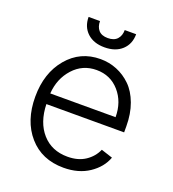

<svg xmlns="http://www.w3.org/2000/svg" viewBox="-134 -830 850 943"><g transform="rotate(20 290.5 -358.0)"><path d="M356.4 -727.1H416Q416 -675.8 382.3 -644.5Q348.6 -613.3 291 -613.3Q234.4 -613.3 200.9 -644.5Q167.5 -675.8 167.5 -727.1H227.1Q227.1 -697.3 242.9 -679.4Q258.8 -661.6 291 -661.6Q323.7 -661.6 340.1 -679.7Q356.4 -697.8 356.4 -727.1ZM304.2 11.2Q190.4 11.2 122.8 -66.4Q55.2 -144 55.2 -269.5Q55.2 -393.6 122.1 -473.1Q189 -552.7 294.4 -552.7Q339.8 -552.7 380.6 -536.1Q421.4 -519.5 454.1 -487.5Q486.8 -455.6 506.1 -403.3Q525.4 -351.1 525.4 -285.2V-253.9H119.1Q121.6 -159.2 171.4 -102.8Q221.2 -46.4 304.2 -46.4Q359.4 -46.4 397 -71.5Q434.6 -96.7 451.7 -136.2L511.7 -116.7Q491.7 -62 437 -25.4Q382.3 11.2 304.2 11.2ZM119.1 -309.6H460.4Q460.4 -389.2 413.8 -442.4Q367.2 -495.6 294.4 -495.6Q221.7 -495.6 173.1 -441.9Q124.5 -388.2 119.1 -309.6Z"/></g></svg>

Font: Interop Light
Style: Regular
Weight: 300
Designer: Rasmus Andersson, Google, Jang Haemin
Foundry: jhaemin
Version: Version 1.007